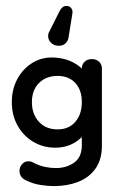

<svg xmlns="http://www.w3.org/2000/svg" viewBox="-20 -490 405 650"><path d="M163 140Q142 140 116 136Q90 132 65 119Q46 109 46 88Q46 76 54.5 66Q63 56 76 56Q85 56 94 61Q113 71 132 75Q151 79 169 79Q205 79 231 60.5Q257 42 257 2V-26Q240 -9 217.5 0.5Q195 10 167 10Q126 10 92.5 -10Q59 -30 39.5 -65Q20 -100 20 -144Q20 -188 39 -223Q58 -258 91 -278Q124 -298 166 -295Q195 -293 217.5 -283.5Q240 -274 257 -258Q257 -272 266.5 -281Q276 -290 291 -290Q306 -290 315.5 -281Q325 -272 325 -258V4Q325 50 303.5 80.5Q282 111 245 125.5Q208 140 163 140ZM175 -52Q213 -52 235 -77.5Q257 -103 257 -145Q257 -185 235 -209Q213 -233 175 -233Q136 -233 112 -209Q88 -185 88 -144Q88 -104 111.5 -78Q135 -52 175 -52ZM182 -453Q191 -470 205 -470Q215 -470 221 -462.5Q227 -455 225 -444L212 -363Q210 -351 201.5 -343Q193 -335 179 -335Q161 -335 150.5 -347.5Q140 -360 144 -377Z"/></svg>

Font: Dongle
Style: Regular
Weight: 400
Designer: Yanghee Ryu
Foundry: Yanghee Ryu
Version: Version 2.000